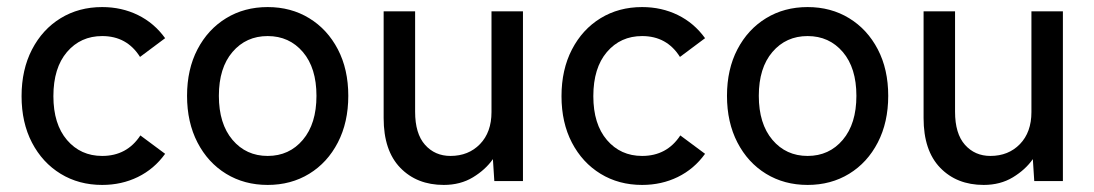

<svg xmlns="http://www.w3.org/2000/svg" viewBox="-20 -512 3094 543"><path d="M269 11Q203 11 151.5 -20.5Q100 -52 70.5 -108.5Q41 -165 41 -240Q41 -315 70.5 -372Q100 -429 151.5 -460.5Q203 -492 269 -492Q324 -492 370 -469.5Q416 -447 447 -404L376 -351Q339 -410 269 -410Q208 -410 169.5 -365Q131 -320 131 -240Q131 -161 169.5 -116Q208 -71 269 -71Q339 -71 377 -129L447 -77Q416 -34 370 -11.5Q324 11 269 11Z M737 11Q671 11 619.5 -20.5Q568 -52 538.5 -109Q509 -166 509 -241Q509 -316 538.5 -372.5Q568 -429 619.5 -460.5Q671 -492 737 -492Q803 -492 854.5 -460.5Q906 -429 935.5 -372.5Q965 -316 965 -241Q965 -166 935.5 -109Q906 -52 854.5 -20.5Q803 11 737 11ZM737 -71Q798 -71 836.5 -116.5Q875 -162 875 -241Q875 -320 836.5 -365Q798 -410 737 -410Q676 -410 637.5 -365Q599 -320 599 -241Q599 -162 637.5 -116.5Q676 -71 737 -71Z M1235 11Q1159 11 1112 -37.5Q1065 -86 1065 -178V-480H1154V-196Q1154 -134 1182 -102.5Q1210 -71 1254 -71Q1305 -71 1337.5 -104.5Q1370 -138 1370 -195V-480H1459V0H1378L1374 -62Q1353 -32 1317.5 -10.5Q1282 11 1235 11Z M1796 11Q1730 11 1678.5 -20.5Q1627 -52 1597.5 -108.5Q1568 -165 1568 -240Q1568 -315 1597.5 -372Q1627 -429 1678.5 -460.5Q1730 -492 1796 -492Q1851 -492 1897 -469.5Q1943 -447 1974 -404L1903 -351Q1866 -410 1796 -410Q1735 -410 1696.5 -365Q1658 -320 1658 -240Q1658 -161 1696.5 -116Q1735 -71 1796 -71Q1866 -71 1904 -129L1974 -77Q1943 -34 1897 -11.5Q1851 11 1796 11Z M2264 11Q2198 11 2146.5 -20.5Q2095 -52 2065.5 -109Q2036 -166 2036 -241Q2036 -316 2065.5 -372.5Q2095 -429 2146.5 -460.5Q2198 -492 2264 -492Q2330 -492 2381.5 -460.5Q2433 -429 2462.5 -372.5Q2492 -316 2492 -241Q2492 -166 2462.5 -109Q2433 -52 2381.5 -20.5Q2330 11 2264 11ZM2264 -71Q2325 -71 2363.5 -116.5Q2402 -162 2402 -241Q2402 -320 2363.5 -365Q2325 -410 2264 -410Q2203 -410 2164.5 -365Q2126 -320 2126 -241Q2126 -162 2164.5 -116.5Q2203 -71 2264 -71Z M2762 11Q2686 11 2639 -37.5Q2592 -86 2592 -178V-480H2681V-196Q2681 -134 2709 -102.5Q2737 -71 2781 -71Q2832 -71 2864.5 -104.5Q2897 -138 2897 -195V-480H2986V0H2905L2901 -62Q2880 -32 2844.5 -10.5Q2809 11 2762 11Z"/></svg>

Font: Zen Kaku Gothic Antique Medium
Style: Regular
Weight: 500
Designer: Yoshimichi Ohira
Foundry: Positype
Version: Version 1.002